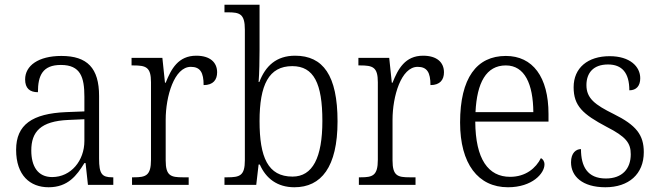

<svg xmlns="http://www.w3.org/2000/svg" viewBox="-20 -780 2779 810"><path d="M185 10C267 10 304 -40 336 -92H341L351 0H458V-32H454C410 -32 398 -46 398 -111V-375C398 -493 348 -544 239 -544C142 -544 86 -503 86 -445C86 -408 105 -391 140 -391C140 -462 160 -506 237 -506C320 -506 336 -454 336 -372V-310L259 -307C116 -301 48 -254 48 -148C48 -40 107 10 185 10ZM200 -33C139 -33 112 -79 112 -145C112 -224 151 -269 269 -274L336 -277V-185C336 -103 280 -33 200 -33Z M537 0H776V-32H751C701 -32 679 -38 679 -103V-275C679 -373 715 -498 785 -498C825 -498 839 -474 839 -421C880 -421 896 -444 896 -475C896 -517 866 -545 808 -545C732 -545 702 -489 679 -431H676L665 -536H535V-504H542C596 -504 617 -497 617 -433V-106C617 -39 595 -32 545 -32H537Z M1222 10C1335 10 1404 -75 1404 -268C1404 -462 1343 -545 1225 -545C1146 -545 1100 -502 1074 -434H1071C1074 -468 1075 -533 1075 -569V-760H927V-728H941C991 -728 1013 -722 1013 -655V-104C1013 -39 992 -32 939 -32H927V0H1061L1071 -86H1076C1102 -27 1150 10 1222 10ZM1214 -35C1110 -35 1075 -117 1075 -269C1075 -422 1114 -501 1213 -501C1304 -501 1340 -428 1340 -270C1340 -115 1299 -35 1214 -35Z M1494 0H1733V-32H1708C1658 -32 1636 -38 1636 -103V-275C1636 -373 1672 -498 1742 -498C1782 -498 1796 -474 1796 -421C1837 -421 1853 -444 1853 -475C1853 -517 1823 -545 1765 -545C1689 -545 1659 -489 1636 -431H1633L1622 -536H1492V-504H1499C1553 -504 1574 -497 1574 -433V-106C1574 -39 1552 -32 1502 -32H1494Z M2123 10C2226 10 2277 -49 2277 -86C2277 -100 2270 -109 2262 -113C2241 -71 2198 -34 2132 -34C2040 -34 1986 -108 1985 -267H2294V-299C2294 -456 2227 -544 2114 -544C1991 -544 1921 -451 1921 -263C1921 -89 1997 10 2123 10ZM2230 -307H1986C1992 -431 2031 -504 2114 -504C2194 -504 2229 -425 2230 -307Z M2534 10C2632 10 2696 -45 2696 -138C2696 -211 2664 -252 2569 -299C2490 -338 2454 -365 2454 -421C2454 -471 2482 -508 2545 -508C2604 -508 2635 -473 2635 -399C2665 -399 2681 -418 2681 -450C2681 -499 2638 -543 2552 -543C2460 -543 2400 -494 2400 -412C2400 -333 2439 -298 2539 -245C2621 -203 2641 -177 2641 -129C2641 -68 2605 -27 2536 -27C2458 -27 2431 -78 2431 -151C2411 -151 2389 -136 2389 -95C2389 -37 2436 10 2534 10Z"/></svg>

Font: Noto Serif Bengali SemiCondensed Light
Style: Regular
Weight: 300
Width: 4
Designer: Juan Bruce, Universal Thirst, Indian Type Foundry and the Monotype Design Team.
Foundry: Monotype Imaging Inc.
Version: Version 2.003